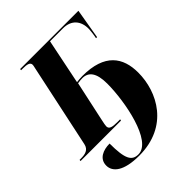

<svg xmlns="http://www.w3.org/2000/svg" viewBox="-283 -868 1272 1272"><g transform="rotate(-45 353.5 -232.0)"><path d="M276 250C551 250 661 36 661 -144C661 -286 592 -390 383 -390C363 -390 344 -388 329 -386L394 -704H516C592 -704 636 -656 634 -578C634 -573 630 -530 624 -503H634L670 -714H124L123 -704H137C178 -704 203 -699 203 -675C203 -671 201 -660 198 -648L73 -61C64 -17 28 -10 -9 -10H-23L-24 0H355L357 -10H332C285 -10 259 -15 259 -42C259 -50 262 -67 271 -108L329 -376C350 -379 360 -380 373 -380C429 -380 464 -340 464 -238C464 -70 405 240 279 240C218 240 194 200 194 54C134 54 75 78 75 142C75 201 132 250 276 250Z"/></g></svg>

Font: Noto Serif Display SemiCondensed Black
Style: Italic
Weight: 900
Width: 4
Italic angle: -12°
Designer: Monotype Design Team
Foundry: Monotype Imaging Inc.
Version: Version 2.009